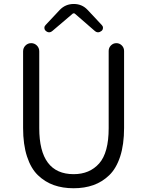

<svg xmlns="http://www.w3.org/2000/svg" viewBox="-20 -954 756 986"><path d="M98.6 -296.9V-690.4Q98.6 -708 110.8 -720.2Q123 -732.4 140.1 -732.4Q157.2 -732.4 169.4 -720.2Q181.6 -708 181.6 -690.4V-295.9Q181.6 -59.6 358.4 -59.6Q440.4 -59.6 489.3 -114.7Q538.1 -169.9 538.1 -295.9V-692.4Q538.1 -709 549.8 -720.7Q561.5 -732.4 577.6 -732.4Q593.8 -732.4 605.5 -720.7Q617.2 -709 617.2 -692.4V-296.9Q617.2 -211.9 597.2 -150.4Q577.1 -88.9 541 -54.2Q504.9 -19.5 459.5 -3.4Q414.1 12.7 357.9 12.7Q301.8 12.7 256.3 -3.4Q210.9 -19.5 174.8 -54.2Q138.7 -88.9 118.7 -150.4Q98.6 -211.9 98.6 -296.9ZM215.8 -794.9Q208 -800.8 208 -811.5Q208 -819.3 213.9 -825.2L287.1 -903.3Q316.4 -933.6 358.9 -933.6Q401.4 -933.6 429.7 -903.3L502.9 -825.2Q508.8 -819.3 508.8 -811.5Q508.8 -800.8 501 -794.9Q492.2 -788.1 483.4 -788.1Q474.6 -788.1 465.8 -795.9L363.3 -884.8Q361.3 -885.7 358.9 -885.7Q356.4 -885.7 354.5 -884.8L250 -795.9Q241.2 -788.1 232.4 -788.1Q223.6 -788.1 215.8 -794.9Z"/></svg>

Font: Gen Jyuu Gothic P Normal
Style: Regular
Weight: 300
Designer: [Source Han Sans]
Ryoko NISHIZUKA  (kana & ideographs); Paul D. Hunt (Latin, Greek & Cyrillic); Wenlong ZHANG  (bopomofo
Version: Version 1.002.20150607